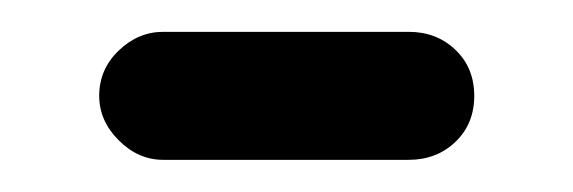

<svg xmlns="http://www.w3.org/2000/svg" viewBox="-20 -597 358 120"><path d="M42 -537.1Q42 -553.7 54.2 -565.4Q66.4 -577.1 82 -577.1H235.4Q252.9 -577.1 264.6 -565.9Q276.4 -554.7 276.4 -537.1Q276.4 -519.5 264.6 -508.3Q252.9 -497.1 235.4 -497.1H82Q66.4 -497.1 54.2 -509.3Q42 -521.5 42 -537.1Z"/></svg>

Font: jf-openhuninn-1.0
Style: Regular
Weight: 400
Designer: [Kosugi Maru]
      Designed by Motoya company      

      [Varela Round]
      Joe Prince(Latin component); Avraham Co
Foundry: justfont CO.,LTD.
Version: 1.0